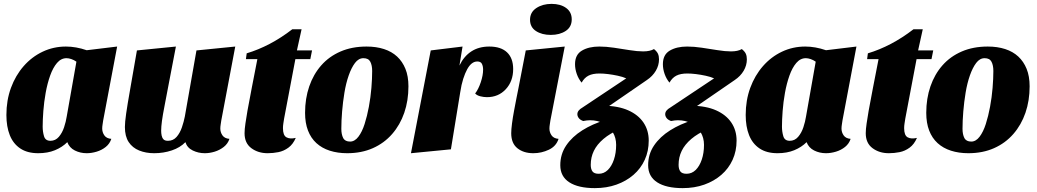

<svg xmlns="http://www.w3.org/2000/svg" viewBox="-20 -770 5345 990"><path d="M177 20Q121 20 84.5 -4.5Q48 -29 30.5 -73Q13 -117 13 -177Q13 -253 36.5 -317Q60 -381 102 -429Q144 -477 200 -503.5Q256 -530 320 -530Q372 -530 427 -511L584 -530L512 -149Q511 -141 509 -129Q507 -117 507 -107Q507 -88 518 -72Q529 -56 554 -54Q546 -29 525.5 -12.5Q505 4 478.5 12Q452 20 427 20Q394 20 366 6Q338 -8 327 -37Q301 -11 263.5 4.5Q226 20 177 20ZM240 -44Q266 -44 283.5 -64.5Q301 -85 310.5 -114Q320 -143 324 -169L374 -452Q361 -461 347.5 -465.5Q334 -470 323 -470Q295 -470 274 -445.5Q253 -421 238.5 -380Q224 -339 215.5 -291.5Q207 -244 203.5 -198Q200 -152 200 -117Q200 -91 207 -67.5Q214 -44 240 -44Z M775 20Q732 20 697.5 6Q663 -8 643.5 -37.5Q624 -67 624 -115Q624 -139 630.5 -184.5Q637 -230 651 -309Q665 -388 686 -510L887 -530Q866 -422 852 -347.5Q838 -273 828.5 -224.5Q819 -176 815 -146Q811 -116 811 -96Q811 -83 813.5 -71Q816 -59 823 -51.5Q830 -44 846 -44Q873 -44 890.5 -64Q908 -84 918 -113.5Q928 -143 933 -169L993 -510L1193 -530L1121 -149Q1120 -141 1118 -129Q1116 -117 1116 -107Q1116 -88 1127 -72Q1138 -56 1163 -54Q1155 -29 1134 -12.5Q1113 4 1087 12Q1061 20 1036 20Q1003 20 974 6Q945 -8 936 -37Q909 -9 866 5.5Q823 20 775 20Z M1360 20Q1311 20 1276 -6Q1241 -32 1241 -83Q1241 -103 1245.5 -133.5Q1250 -164 1256 -199Q1262 -234 1268.5 -265.5Q1275 -297 1278 -316L1307 -465H1248L1252 -495Q1312 -513 1371 -544Q1430 -575 1487 -619H1535L1511 -510H1589L1580 -465H1503L1445 -159Q1443 -146 1441 -133.5Q1439 -121 1439 -109Q1439 -72 1457 -62Q1475 -52 1505 -59Q1491 -26 1467 -8.5Q1443 9 1415.5 14.5Q1388 20 1360 20Z M1770 20Q1721 20 1680.5 7Q1640 -6 1611.5 -32Q1583 -58 1568 -97Q1553 -136 1553 -188Q1553 -262 1574.5 -324.5Q1596 -387 1636.5 -433Q1677 -479 1736 -504.5Q1795 -530 1870 -530Q1920 -530 1960 -517Q2000 -504 2027.5 -478.5Q2055 -453 2070.5 -415Q2086 -377 2086 -325Q2086 -251 2064.5 -188.5Q2043 -126 2002 -79Q1961 -32 1902.5 -6Q1844 20 1770 20ZM1785 -40Q1809 -40 1828 -65Q1847 -90 1860 -130.5Q1873 -171 1882 -219.5Q1891 -268 1895 -316.5Q1899 -365 1899 -404Q1899 -433 1889.5 -451.5Q1880 -470 1854 -470Q1829 -470 1810.5 -445.5Q1792 -421 1778 -381Q1764 -341 1756 -292.5Q1748 -244 1744 -195.5Q1740 -147 1740 -106Q1740 -77 1749.5 -58.5Q1759 -40 1785 -40Z M2099 20 2201 -510 2365 -530 2349 -432Q2372 -480 2410.5 -505Q2449 -530 2503 -530Q2563 -530 2594.5 -500Q2626 -470 2626 -414Q2626 -351 2588 -310Q2550 -269 2491 -269Q2474 -269 2456.5 -273.5Q2439 -278 2430 -288Q2447 -310 2459 -346Q2471 -382 2471 -411Q2471 -428 2465 -440.5Q2459 -453 2441 -453Q2426 -453 2413 -443Q2400 -433 2389 -413Q2378 -393 2368.5 -363.5Q2359 -334 2353 -294L2305 0Z M2730 20Q2680 20 2648 -5.5Q2616 -31 2616 -83Q2616 -102 2620 -133Q2624 -164 2630.5 -198.5Q2637 -233 2643 -264Q2649 -295 2653 -314L2691 -510L2892 -530L2818 -149Q2817 -141 2815 -129Q2813 -117 2813 -107Q2813 -88 2824 -72Q2835 -56 2860 -54Q2848 -16 2810 2Q2772 20 2730 20ZM2820 -590Q2774 -590 2743.5 -610Q2713 -630 2713 -668Q2713 -707 2745.5 -728.5Q2778 -750 2824 -750Q2870 -750 2899 -729Q2928 -708 2928 -670Q2928 -631 2897 -610.5Q2866 -590 2820 -590Z M3047 200Q2962 200 2915.5 170Q2869 140 2869 82Q2869 25 2899.5 -20Q2930 -65 2982.5 -98Q3035 -131 3099 -150L3176 -104Q3125 -82 3091.5 -53.5Q3058 -25 3042 8Q3026 41 3026 80Q3026 102 3035 114Q3044 126 3067 126Q3094 126 3114 106.5Q3134 87 3145.5 53Q3157 19 3157 -23Q3157 -60 3139.5 -88.5Q3122 -117 3092 -133.5Q3062 -150 3022 -150Q3014 -150 3006 -149Q2998 -148 2987 -146L3092 -225Q3168 -224 3219.5 -201Q3271 -178 3298 -138Q3325 -98 3325 -45Q3325 9 3304.5 54Q3284 99 3246.5 131.5Q3209 164 3158.5 182Q3108 200 3047 200ZM2987 -146Q2971 -152 2964 -161.5Q2957 -171 2957 -181Q2957 -191 2963.5 -199.5Q2970 -208 2984 -216L3209 -366Q3191 -374 3165.5 -379.5Q3140 -385 3115.5 -388Q3091 -391 3071 -391Q3036 -391 3014.5 -380Q2993 -369 2979 -344Q2963 -363 2954 -388.5Q2945 -414 2945 -439Q2945 -488 2980.5 -509Q3016 -530 3070 -530Q3105 -530 3145.5 -524Q3186 -518 3226 -511.5Q3266 -505 3296 -505Q3332 -505 3352 -517Q3367 -505 3372.5 -493Q3378 -481 3378 -464Q3378 -433 3361.5 -405Q3345 -377 3315 -357L3110 -216Z M3500 200Q3415 200 3368.5 170Q3322 140 3322 82Q3322 25 3352.5 -20Q3383 -65 3435.5 -98Q3488 -131 3552 -150L3629 -104Q3578 -82 3544.5 -53.5Q3511 -25 3495 8Q3479 41 3479 80Q3479 102 3488 114Q3497 126 3520 126Q3547 126 3567 106.5Q3587 87 3598.5 53Q3610 19 3610 -23Q3610 -60 3592.5 -88.5Q3575 -117 3545 -133.5Q3515 -150 3475 -150Q3467 -150 3459 -149Q3451 -148 3440 -146L3545 -225Q3621 -224 3672.5 -201Q3724 -178 3751 -138Q3778 -98 3778 -45Q3778 9 3757.5 54Q3737 99 3699.5 131.5Q3662 164 3611.5 182Q3561 200 3500 200ZM3440 -146Q3424 -152 3417 -161.5Q3410 -171 3410 -181Q3410 -191 3416.5 -199.5Q3423 -208 3437 -216L3662 -366Q3644 -374 3618.5 -379.5Q3593 -385 3568.5 -388Q3544 -391 3524 -391Q3489 -391 3467.5 -380Q3446 -369 3432 -344Q3416 -363 3407 -388.5Q3398 -414 3398 -439Q3398 -488 3433.5 -509Q3469 -530 3523 -530Q3558 -530 3598.5 -524Q3639 -518 3679 -511.5Q3719 -505 3749 -505Q3785 -505 3805 -517Q3820 -505 3825.5 -493Q3831 -481 3831 -464Q3831 -433 3814.5 -405Q3798 -377 3768 -357L3563 -216Z M3989 20Q3933 20 3896.5 -4.5Q3860 -29 3842.5 -73Q3825 -117 3825 -177Q3825 -253 3848.5 -317Q3872 -381 3914 -429Q3956 -477 4012 -503.5Q4068 -530 4132 -530Q4184 -530 4239 -511L4396 -530L4324 -149Q4323 -141 4321 -129Q4319 -117 4319 -107Q4319 -88 4330 -72Q4341 -56 4366 -54Q4358 -29 4337.5 -12.5Q4317 4 4290.5 12Q4264 20 4239 20Q4206 20 4178 6Q4150 -8 4139 -37Q4113 -11 4075.5 4.5Q4038 20 3989 20ZM4052 -44Q4078 -44 4095.5 -64.5Q4113 -85 4122.5 -114Q4132 -143 4136 -169L4186 -452Q4173 -461 4159.5 -465.5Q4146 -470 4135 -470Q4107 -470 4086 -445.5Q4065 -421 4050.5 -380Q4036 -339 4027.5 -291.5Q4019 -244 4015.5 -198Q4012 -152 4012 -117Q4012 -91 4019 -67.5Q4026 -44 4052 -44Z M4563 20Q4514 20 4479 -6Q4444 -32 4444 -83Q4444 -103 4448.5 -133.5Q4453 -164 4459 -199Q4465 -234 4471.5 -265.5Q4478 -297 4481 -316L4510 -465H4451L4455 -495Q4515 -513 4574 -544Q4633 -575 4690 -619H4738L4714 -510H4792L4783 -465H4706L4648 -159Q4646 -146 4644 -133.5Q4642 -121 4642 -109Q4642 -72 4660 -62Q4678 -52 4708 -59Q4694 -26 4670 -8.5Q4646 9 4618.5 14.5Q4591 20 4563 20Z M4973 20Q4924 20 4883.5 7Q4843 -6 4814.5 -32Q4786 -58 4771 -97Q4756 -136 4756 -188Q4756 -262 4777.5 -324.5Q4799 -387 4839.5 -433Q4880 -479 4939 -504.5Q4998 -530 5073 -530Q5123 -530 5163 -517Q5203 -504 5230.5 -478.5Q5258 -453 5273.5 -415Q5289 -377 5289 -325Q5289 -251 5267.5 -188.5Q5246 -126 5205 -79Q5164 -32 5105.5 -6Q5047 20 4973 20ZM4988 -40Q5012 -40 5031 -65Q5050 -90 5063 -130.5Q5076 -171 5085 -219.5Q5094 -268 5098 -316.5Q5102 -365 5102 -404Q5102 -433 5092.5 -451.5Q5083 -470 5057 -470Q5032 -470 5013.5 -445.5Q4995 -421 4981 -381Q4967 -341 4959 -292.5Q4951 -244 4947 -195.5Q4943 -147 4943 -106Q4943 -77 4952.5 -58.5Q4962 -40 4988 -40Z"/></svg>

Font: Sansita Swashed Light ExtraBold
Style: Regular
Weight: 800
Version: Version 1.003